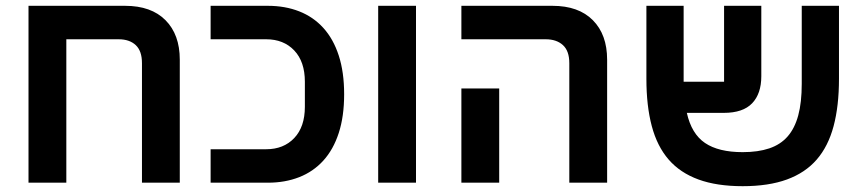

<svg xmlns="http://www.w3.org/2000/svg" viewBox="-20 -628 2967 660"><path d="M78 -608H410Q500 -608 549 -558.5Q598 -509 598 -423V0H468V-411Q468 -453 446.5 -473Q425 -493 388 -493H208V0H78Z M704 -115H895Q955 -115 991.5 -153.5Q1028 -192 1028 -261V-347Q1028 -416 991.5 -454.5Q955 -493 895 -493H704V-608H901Q960 -608 1008.5 -589Q1057 -570 1091.5 -532Q1126 -494 1144.5 -437Q1163 -380 1163 -304Q1163 -228 1144.5 -171Q1126 -114 1091.5 -76Q1057 -38 1008.5 -19Q960 0 901 0H704Z M1280 -608H1410V0H1280Z M1937 -411Q1937 -453 1915 -473Q1893 -493 1856 -493H1566V-608H1879Q1969 -608 2018 -558.5Q2067 -509 2067 -423V0H1937ZM1566 -324H1696V0H1566Z M2533 12Q2444 12 2381 -11Q2318 -34 2278.5 -79.5Q2239 -125 2220.5 -194.5Q2202 -264 2202 -357V-608H2330V-347H2469V-608H2597V-366Q2597 -306 2565.5 -273Q2534 -240 2468 -240H2341Q2357 -168 2403.5 -136.5Q2450 -105 2533 -105Q2586 -105 2624.5 -118Q2663 -131 2687.5 -159Q2712 -187 2724 -231.5Q2736 -276 2736 -340V-608H2864V-357Q2864 -264 2845.5 -194.5Q2827 -125 2787.5 -79.5Q2748 -34 2685 -11Q2622 12 2533 12Z"/></svg>

Font: IBM Plex Sans Hebrew SemiBold
Style: Regular
Weight: 600
Designer: Mike Abbink, Paul van der Laan, Pieter van Rosmalen, Yanek Iontef
Foundry: Bold Monday
Version: Version 1.2